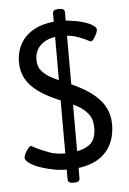

<svg xmlns="http://www.w3.org/2000/svg" viewBox="-57 -801 614 914"><g transform="rotate(-5 250.0 -344.0)"><path d="M244 6Q204 7 168 0Q132 -7 104 -17Q72 -28 53.5 -42Q35 -56 35 -67Q35 -75 41.5 -88Q48 -101 56.5 -111Q65 -121 70 -121Q72 -121 77 -118Q82 -115 91 -110Q113 -99 153.5 -83.5Q194 -68 255 -72Q308 -76 343 -98.5Q378 -121 378 -181Q378 -223 357 -249Q336 -275 302 -292.5Q268 -310 229 -325Q166 -351 126 -380Q86 -409 67 -444Q48 -479 48 -522Q48 -575 72.5 -615.5Q97 -656 145.5 -679Q194 -702 265 -702Q294 -702 335 -694.5Q376 -687 404 -673Q416 -667 423.5 -660Q431 -653 431 -645Q431 -638 425 -625Q419 -612 411.5 -602Q404 -592 399 -592Q395 -592 387 -596.5Q379 -601 368 -606Q351 -614 324.5 -622Q298 -630 259 -630Q202 -630 167 -602.5Q132 -575 132 -526Q132 -493 151.5 -471.5Q171 -450 202 -434.5Q233 -419 269 -404Q337 -376 380 -344Q423 -312 443.5 -274.5Q464 -237 464 -191Q464 -100 408.5 -48Q353 4 244 6ZM256 71Q230 71 230 53V-741Q230 -759 256 -759H261Q287 -759 287 -741V53Q287 71 261 71Z"/></g></svg>

Font: Asap
Style: Regular
Weight: 400
Designer: Pablo Cosgaya
Foundry: Omnibus-Type
Version: Version 3.001